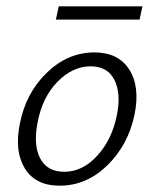

<svg xmlns="http://www.w3.org/2000/svg" viewBox="-20 -584 489 608"><path d="M157 -522 166 -564H431L422 -522ZM169 4Q92 4 58.5 -51Q25 -106 43 -193Q62 -290 128.5 -354Q195 -418 279 -418Q355 -418 389.5 -363.5Q424 -309 406 -221Q386 -125 320 -60.5Q254 4 169 4ZM183 -40Q242 -40 288.5 -91.5Q335 -143 350 -219Q364 -287 342.5 -330.5Q321 -374 267 -374Q210 -374 162 -325Q114 -276 99 -196Q85 -124 107.5 -82Q130 -40 183 -40Z"/></svg>

Font: EauTest Semilight
Style: Italic
Weight: 300
Italic angle: -12°
Designer: Christian Thalmann (Catharsis Fonts)
Version: Version 0.001;PS 000.001;hotconv 1.0.88;makeotf.lib2.5.64775